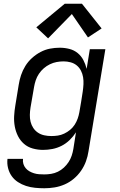

<svg xmlns="http://www.w3.org/2000/svg" viewBox="-20 -793 640 1026"><path d="M217 213Q192 213 167 210.5Q142 208 119 200.5Q96 193 76 180Q56 167 42.5 148Q29 129 23 105Q17 81 20 56H103Q101 70 105 83Q109 96 117.5 106Q126 116 137.5 122.5Q149 129 162 133Q175 137 189 138Q203 139 217 139Q235 139 253.5 136Q272 133 289.5 124.5Q307 116 321.5 102.5Q336 89 346.5 73Q357 57 363 39Q369 21 372 3L386 -86Q372 -64 352.5 -45Q333 -26 309.5 -14Q286 -2 260.5 3Q235 8 210 8Q210 8 210 8Q210 8 210 8Q182 8 155 0.5Q128 -7 108 -24.5Q88 -42 76 -66Q64 -90 59 -117Q54 -144 55.5 -172.5Q57 -201 62 -230L80 -340Q84 -366 92.5 -391.5Q101 -417 115.5 -440.5Q130 -464 151 -483Q172 -502 196.5 -515Q221 -528 247 -533Q273 -538 299 -538Q326 -538 351 -531.5Q376 -525 395 -509.5Q414 -494 425.5 -472Q437 -450 443 -425L460 -530H543L453 15Q449 42 439.5 68.5Q430 95 413.5 119Q397 143 374.5 162Q352 181 325.5 192.5Q299 204 271.5 208.5Q244 213 217 213ZM254 -66Q272 -66 289 -68.5Q306 -71 323 -79Q340 -87 354.5 -99Q369 -111 379 -126.5Q389 -142 395 -159Q401 -176 404 -193Q409 -221 413.5 -248.5Q418 -276 422 -303Q425 -323 426 -342.5Q427 -362 424 -380.5Q421 -399 412.5 -415.5Q404 -432 390 -443.5Q376 -455 357.5 -460Q339 -465 320 -465Q301 -465 282.5 -461.5Q264 -458 246.5 -449.5Q229 -441 214 -428Q199 -415 188 -398.5Q177 -382 171 -364Q165 -346 162 -328L143 -218Q140 -199 139.5 -179.5Q139 -160 143.5 -142Q148 -124 158 -109Q168 -94 183 -84Q198 -74 216.5 -70Q235 -66 254 -66ZM237 -588 174 -647 326 -773H418L523 -641L450 -593L364 -718Z"/></svg>

Font: Iosevka Curly Extended
Style: Italic
Weight: 400
Width: 7
Italic angle: -9°
Monospace: yes
Designer: Belleve Invis
Foundry: Belleve Invis
Version: Version 11.1.0; ttfautohint (v1.8.3)